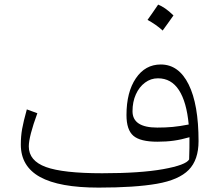

<svg xmlns="http://www.w3.org/2000/svg" viewBox="-20 -831 977 856"><path d="M823.2 -120.1Q824.2 -144.5 824.5 -171.4Q824.7 -198.2 824.7 -219.2Q788.1 -208.5 754.9 -203.9Q721.7 -199.2 681.6 -199.2Q605.5 -199.2 574.7 -225.6Q543.9 -252 543.9 -317.9Q543.9 -420.4 585.7 -481.9Q627.4 -543.5 696.8 -543.5Q776.9 -543.5 821 -454.6Q865.2 -365.7 865.2 -201.7Q865.2 -118.2 821.3 -73.5Q777.3 -28.8 679.4 -11.7Q581.5 5.4 419.4 5.4Q244.1 5.4 158.4 -42Q72.8 -89.4 72.8 -186.5Q72.8 -222.7 78.6 -255.9Q84.5 -289.1 99.6 -343.3L146.5 -326.2Q108.4 -222.2 108.4 -178.2Q108.4 -114.3 184.6 -86.4Q260.7 -58.6 435.5 -58.6Q606 -58.6 707.5 -76.9Q809.1 -95.2 823.2 -120.1ZM821.3 -275.9Q812 -376.5 777.8 -429.2Q743.7 -481.9 684.1 -481.9Q652.3 -481.9 626.5 -462.6Q600.6 -443.4 585.7 -410.2Q570.8 -377 570.8 -335Q570.8 -262.2 681.2 -262.2Q718.3 -262.2 749.8 -265.1Q781.2 -268.1 821.3 -275.9ZM685.1 -810.5Q699.7 -804.7 716.6 -793.2Q733.4 -781.7 753.4 -762.2Q741.7 -745.6 729.7 -728.8Q717.8 -711.9 705.1 -694.8Q689.9 -709 672.6 -720.9Q655.3 -732.9 637.7 -742.2Q649.9 -759.3 661.4 -775.9Q672.9 -792.5 685.1 -810.5Z"/></svg>

Font: Pinar-FD Light
Style: Regular
Weight: 300
Designer: Amin Abedi
Version: Version 2.000